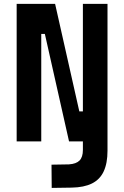

<svg xmlns="http://www.w3.org/2000/svg" viewBox="-20 -713 626 968"><path d="M240.7 234.4 239.7 117.2 327.6 115.7Q364.3 113.3 381.1 96.2Q397.9 79.1 397.9 43V-89.8H522V46.9Q522 109.9 502.9 150.9Q483.9 191.9 443.8 211.9Q403.8 231.9 341.3 232.9ZM328.1 0 206.1 -542H152.8V-693.4H257.8L379.9 -151.4H412.6V0ZM64 0V-693.4H188V0ZM397.9 0V-693.4H522V0Z"/></svg>

Font: Cascadia Code
Style: Regular
Weight: 400
Monospace: yes
Designer: Aaron Bell
Foundry: Saja Typeworks
Version: Version 2106.017